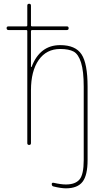

<svg xmlns="http://www.w3.org/2000/svg" viewBox="-20 -770 540 1020"><path d="M25.4 -610.4Q15.6 -610.4 15.1 -620.1Q14.6 -629.9 25.4 -629.9H120.1Q125 -629.9 125 -634.8V-740.2Q125 -750 134.8 -750Q144.5 -750 144.5 -740.2V-634.8Q144.5 -629.9 150.4 -629.9H335Q344.7 -629.9 344.7 -620.1Q344.7 -610.4 335 -610.4H150.4Q145.5 -610.4 144.5 -605.5V-415Q144.5 -414.1 146.5 -414.1Q148.4 -414.1 148.4 -416Q192.4 -530.3 299.8 -530.3Q380.9 -530.3 413.1 -481.4Q445.3 -432.6 445.3 -309.6V80.1Q445.3 161.1 418.5 195.8Q391.6 230.5 330.1 230.5Q304.7 230.5 264.6 220.7Q254.9 218.8 254.9 208Q254.9 199.2 265.6 201.2Q303.7 210 330.1 210Q379.9 210 402.3 183.6Q424.8 157.2 424.8 80.1V-309.6Q424.8 -392.6 410.6 -437.5Q396.5 -482.4 371.1 -496.1Q345.7 -509.8 299.8 -509.8Q226.6 -509.8 185.5 -451.2Q144.5 -392.6 144.5 -290V-9.8Q144.5 0 134.8 0Q125 0 125 -9.8V-605.5Q125 -610.4 120.1 -610.4Z"/></svg>

Font: Rounded Mgen+ 1m thin
Style: Regular
Weight: 100
Designer: [Source Han Sans]
Ryoko NISHIZUKA  (kana & ideographs); Paul D. Hunt (Latin, Greek & Cyrillic); Wenlong ZHANG  (bopomofo
Version: Version 1.059.20150602